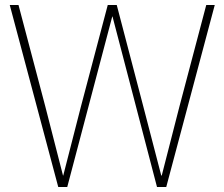

<svg xmlns="http://www.w3.org/2000/svg" viewBox="-20 -748 898 768"><path d="M19 -728H54L161 -323L232 -46H233L304 -323L411 -728H447L553 -323L625 -46H627L698 -323L805 -728H839L645 0H608L430 -682H429L249 0H213Z"/></svg>

Font: Murecho ExtraLight
Style: Regular
Weight: 200
Designer: Neil Summerour
Foundry: Positype
Version: Version 1.010; ttfautohint (v1.8.3)